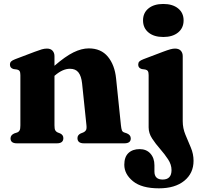

<svg xmlns="http://www.w3.org/2000/svg" viewBox="-20 -742 1040 994"><path d="M262 -451.5V-401.5Q318 -450 360.2 -470.8Q402.5 -491.5 439.5 -491.5Q503 -491.5 538.5 -448.5Q574 -405.5 581 -335.5L606 -94Q608 -75.5 611 -67.5Q614 -59.5 622.5 -56.5L637 -51.5Q657 -43 657 -25.5Q657 0 624 0H414.5Q381 0 381 -27Q381 -43 397.5 -51L411.5 -56.5Q420.5 -60.5 425 -68Q429.5 -75.5 427.5 -94L405 -310Q401 -348 386.2 -367Q371.5 -386 342 -386Q304.5 -386 264 -351L262 -349.5V-93.5Q262 -75 265.8 -67.8Q269.5 -60.5 278 -56.5L292 -51Q308 -43 308 -27Q308 0 274.5 0H67.5Q34.5 0 34.5 -25.5Q34.5 -43 54.5 -51.5L70 -56.5Q78 -60 81.8 -67.5Q85.5 -75 85.5 -93V-353Q85.5 -367.5 81.5 -373.8Q77.5 -380 68.5 -382L50 -384.5Q31.5 -390 31.5 -407Q31.5 -417.5 37.2 -423.5Q43 -429.5 58.5 -435.5L160 -474Q182.5 -482.5 196.2 -486.5Q210 -490.5 223 -490.5Q242 -490.5 252 -479.5Q262 -468.5 262 -451.5ZM825.5 -550.5Q777 -550.5 748.8 -573.8Q720.5 -597 720.5 -636.5Q720.5 -675.5 748.8 -698.5Q777 -721.5 825.5 -721.5Q873.5 -721.5 902 -698.5Q930.5 -675.5 930.5 -636.5Q930.5 -597 902 -573.8Q873.5 -550.5 825.5 -550.5ZM926 -115Q926 -78 940 -44.5Q954 -11 968 22Q982 55 982 90.5Q982 155 934 194Q886 233 803 233Q713.5 233 668.5 196.2Q623.5 159.5 623.5 111Q623.5 70.5 645 50.2Q666.5 30 703 30Q738 30 758.8 53.2Q779.5 76.5 779.5 113.5V146Q779.5 187.5 822 187.5Q868 187.5 868 138.5Q868 110 850.2 83Q832.5 56 809 29.2Q785.5 2.5 767.5 -25Q749.5 -52.5 749.5 -82.5V-353Q749.5 -367.5 745.5 -373.8Q741.5 -380 732.5 -382L714 -384.5Q695.5 -390 695.5 -407Q695.5 -417.5 701.2 -423.5Q707 -429.5 722.5 -435.5L824 -474Q848 -483 861.8 -486.8Q875.5 -490.5 886 -490.5Q906 -490.5 916 -479.5Q926 -468.5 926 -451.5Z"/></svg>

Font: Fraunces 9pt
Style: Bold
Weight: 700
Version: Version 1.000;[b76b70a41]